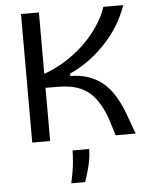

<svg xmlns="http://www.w3.org/2000/svg" viewBox="-59 -709 774 982"><g transform="rotate(-5 328.0 -217.5)"><path d="M86 0V-660H178V-345Q233 -364 285.5 -396.5Q338 -429 382 -470.5Q426 -512 459 -560.5Q492 -609 509 -660H611Q591 -602 558.5 -551Q526 -500 484.5 -458Q443 -416 398.5 -385Q354 -354 310 -335V-322Q359 -322 398.5 -309Q438 -296 470.5 -271Q503 -246 528.5 -207Q554 -168 575 -115L617 0H514L487 -88Q464 -151 433.5 -191.5Q403 -232 356.5 -252.5Q310 -273 237 -273H178V0ZM267 225Q281 160 284.5 120Q288 80 288 58H373Q373 97 363 139.5Q353 182 338 225Z"/></g></svg>

Font: Bricolage Grotesque
Style: Regular
Weight: 400
Designer: Mathieu Triay
Foundry: Atelier Triay
Version: Version 1.001;gftools[0.9.33.dev8+g029e19f]